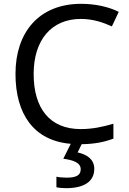

<svg xmlns="http://www.w3.org/2000/svg" viewBox="-20 -744 672 1004"><path d="M473 139C473 88 434 64 386 53L407 10C476 9 524 -1 573 -19V-97C519 -81 464 -69 402 -69C238 -69 156 -180 156 -357C156 -536 250 -645 403 -645C467 -645 521 -626 565 -606L601 -682C547 -709 477 -724 404 -724C183 -724 61 -574 61 -358C61 -147 157 -8 350 8L311 86C362 93 402 106 402 141C402 174 376 185 328 185C309 185 287 183 275 180V235C286 238 305 240 325 240C423 240 473 203 473 139Z"/></svg>

Font: Noto Sans Osage
Style: Regular
Weight: 400
Designer: Monotype Design Team
Foundry: Monotype Imaging Inc.
Version: Version 2.002